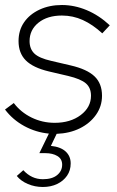

<svg xmlns="http://www.w3.org/2000/svg" viewBox="-29 -522 466 766"><path d="M142 224Q110 224 82 212Q54 200 38 180L64 157Q97 193 142 193Q179 193 199 176.5Q219 160 219 135Q219 112 200 100.5Q181 89 152 89H128L166 11Q114 6 68 -19Q22 -44 -9 -85L26 -111Q54 -74 97 -53Q140 -32 189 -32Q252 -32 293 -63Q334 -94 334 -140Q334 -172 313.5 -189.5Q293 -207 243 -219L166 -237Q103 -252 74 -281Q45 -310 45 -358Q45 -401 67 -433Q89 -465 128.5 -483.5Q168 -502 218 -502Q268 -502 317 -481.5Q366 -461 409 -421L379 -389Q341 -424 301.5 -442Q262 -460 218 -460Q160 -460 124.5 -431.5Q89 -403 89 -358Q89 -327 108 -308.5Q127 -290 176 -279L253 -261Q318 -246 348 -217.5Q378 -189 378 -140Q378 -98 354 -64Q330 -30 289.5 -10Q249 10 197 12L174 60Q213 64 233 82.5Q253 101 253 130Q253 158 238.5 179Q224 200 199 212Q174 224 142 224Z"/></svg>

Font: Red Hat Display VF
Style: Italic
Weight: 300
Italic angle: -12°
Designer: Pentagram, MCKL
Foundry: Pentagram, MCKL
Version: Version 1.023